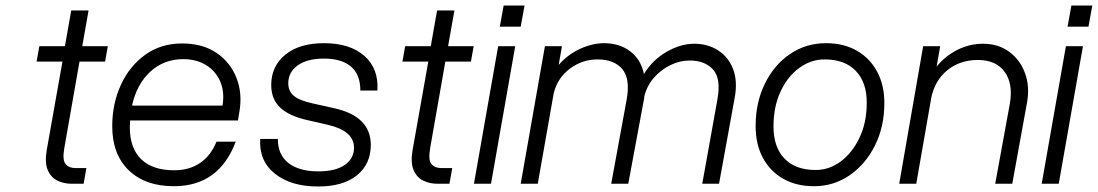

<svg xmlns="http://www.w3.org/2000/svg" viewBox="-20 -668 3991 698"><path d="M294 -57 284 0H240Q212 0 188.5 -11.5Q165 -23 153.5 -50Q142 -77 150 -123L207 -444H113L123 -500H216L239 -630H302L279 -500H372L362 -444H269L214 -131Q206 -86 218.5 -71.5Q231 -57 254 -57Z M388 -209Q388 -291 419.5 -359.5Q451 -428 508 -469Q565 -510 642 -510Q717 -510 767.5 -475.5Q818 -441 840 -384Q862 -327 850 -260L845 -230H453Q452 -218 452 -205Q452 -129 493.5 -89Q535 -49 613 -49Q669 -49 708 -76Q747 -103 767 -153H837Q776 9 612 9Q508 9 448 -49Q388 -107 388 -209ZM646 -453Q576 -453 526.5 -407.5Q477 -362 460 -284H789Q797 -334 780.5 -372Q764 -410 729 -431.5Q694 -453 646 -453Z M1173 -214 1099 -231Q1031 -246 998.5 -277Q966 -308 966 -359Q966 -427 1017 -469Q1068 -511 1158 -511Q1252 -511 1304.5 -465Q1357 -419 1352 -339H1290Q1290 -397 1256 -426Q1222 -455 1158 -455Q1097 -455 1062.5 -430.5Q1028 -406 1028 -365Q1028 -336 1049 -319Q1070 -302 1117 -292L1193 -275Q1328 -246 1328 -141Q1328 -72 1278 -31Q1228 10 1136 10Q1038 10 979.5 -36.5Q921 -83 926 -163H990Q990 -105 1029 -75Q1068 -45 1137 -45Q1200 -45 1233.5 -68.5Q1267 -92 1267 -131Q1267 -192 1173 -214Z M1624 -57 1614 0H1570Q1542 0 1518.5 -11.5Q1495 -23 1483.5 -50Q1472 -77 1480 -123L1537 -444H1443L1453 -500H1546L1569 -630H1632L1609 -500H1702L1692 -444H1599L1544 -131Q1536 -86 1548.5 -71.5Q1561 -57 1584 -57Z M1811 -648H1887L1873 -571H1797ZM1791 -500H1853L1765 0H1703Z M1961 -500H2023L2011 -432Q2044 -470 2089 -490.5Q2134 -511 2176 -511Q2232 -511 2271 -481.5Q2310 -452 2321 -399Q2353 -451 2404 -480Q2455 -509 2504 -509Q2553 -509 2590.5 -485Q2628 -461 2645 -417Q2662 -373 2651 -313L2594 0H2533L2588 -306Q2602 -383 2572 -415.5Q2542 -448 2488 -448Q2451 -448 2416.5 -431Q2382 -414 2356.5 -384.5Q2331 -355 2322 -316Q2322 -315 2322 -312L2264 0H2202L2258 -305Q2272 -381 2242.5 -416.5Q2213 -452 2152 -452Q2097 -452 2052 -418.5Q2007 -385 1993 -329L1935 0H1873Z M2727 -210Q2727 -295 2760.5 -363.5Q2794 -432 2852 -471.5Q2910 -511 2983 -511Q3047 -511 3094.5 -484Q3142 -457 3168.5 -408Q3195 -359 3195 -293Q3195 -208 3161 -139.5Q3127 -71 3069 -31Q3011 9 2939 9Q2875 9 2827.5 -18Q2780 -45 2753.5 -94Q2727 -143 2727 -210ZM3131 -295Q3131 -369 3091 -410.5Q3051 -452 2978 -452Q2928 -452 2885.5 -421Q2843 -390 2817.5 -335Q2792 -280 2792 -208Q2792 -133 2832 -91.5Q2872 -50 2945 -50Q2995 -50 3037 -81.5Q3079 -113 3105 -168Q3131 -223 3131 -295Z M3336 -500H3398L3385 -426Q3417 -465 3461 -487Q3505 -509 3554 -509Q3609 -509 3648.5 -480Q3688 -451 3706 -403Q3724 -355 3714 -297L3660 0H3598L3651 -290Q3664 -363 3632.5 -406.5Q3601 -450 3535 -450Q3471 -450 3425.5 -414Q3380 -378 3366 -315L3311 0H3249Z M3875 -648H3951L3937 -571H3861ZM3855 -500H3917L3829 0H3767Z"/></svg>

Font: Overused Grotesk Book
Style: Italic
Weight: 350
Italic angle: -10°
Version: Version 0.003